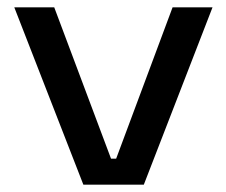

<svg xmlns="http://www.w3.org/2000/svg" viewBox="-20 -504 618 524"><path d="M297 -71 451 -484H560L372.5 0H207.5L19 -484H128L283 -71Z"/></svg>

Font: Anek Gurmukhi Medium SemiExpanded
Style: Regular
Weight: 500
Width: 6
Version: Version 1.003